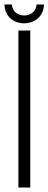

<svg xmlns="http://www.w3.org/2000/svg" viewBox="-23 -836 216 856"><path d="M140 -816C138 -783 111 -767 85 -767C58 -767 32 -783 30 -816H-3C-2 -760 41 -732 84 -732C128 -732 172 -760 173 -816ZM59 -700V0H112V-700Z"/></svg>

Font: Modon Arabic
Style: Regular
Weight: 400
Designer: Ahmedzaza
Foundry: Ahmedzaza
Version: Version 2.010